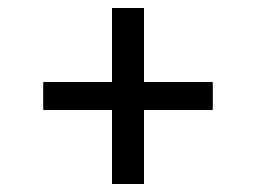

<svg xmlns="http://www.w3.org/2000/svg" viewBox="-20 -580 640 480"><path d="M340 -120H260V-305H88V-375H260V-560H340V-375H512V-305H340Z"/></svg>

Font: Iosevka Extended
Style: Regular
Weight: 400
Width: 7
Monospace: yes
Designer: Belleve Invis
Foundry: Belleve Invis
Version: Version 32.5.0; ttfautohint (v1.8.4)